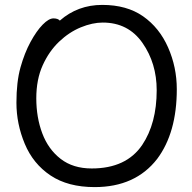

<svg xmlns="http://www.w3.org/2000/svg" viewBox="-20 -739 785 783"><path d="M366 24Q257 24 186 -23.5Q115 -71 81 -152.5Q47 -234 47 -320Q47 -405 63.5 -464Q80 -523 104.5 -568Q129 -613 154 -638.5Q179 -664 198 -664Q216 -664 224 -655Q297 -719 397 -719Q497 -719 563.5 -672.5Q630 -626 665.5 -545.5Q701 -465 701 -375Q701 -198 621 -91Q532 24 366 24ZM354 -52Q495 -52 560 -148Q619 -236 619 -371Q619 -481 561 -564Q503 -647 399 -647Q357 -647 309.5 -627.5Q262 -608 221 -569Q180 -530 154 -472.5Q128 -415 128 -338Q128 -260 152.5 -195Q177 -130 227.5 -91Q278 -52 354 -52Z"/></svg>

Font: LXGW WenKai TC
Style: Bold
Weight: 700
Designer: LXGW / Fontworks Inc.
Foundry: LXGW / Fontworks Inc.
Version: Version 1.330;April 28, 2024